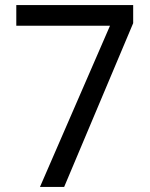

<svg xmlns="http://www.w3.org/2000/svg" viewBox="-20 -734 591 754"><path d="M412 -633H44V-714H503V-643L232 0H137Z"/></svg>

Font: umalayalam25
Style: Book
Weight: 400
Designer: Jelle Bosma - Monotype Design Team
Foundry: Monotype Imaging Inc.
Version: Version 2.003